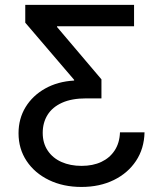

<svg xmlns="http://www.w3.org/2000/svg" viewBox="-20 -549 663 779"><path d="M310.5 209.5Q236.3 209.5 178.5 181.4Q120.6 153.3 87.9 104Q55.2 54.7 55.2 -8.3Q55.2 -67.4 83.7 -114.3Q112.3 -161.1 163.1 -189.7Q213.9 -218.3 280.8 -222.2V-225.1L82.5 -457V-529.3H523.9V-442.4H211.4V-439.5L391.6 -227.1V-149.9H330.6Q271 -149.9 231.7 -132.1Q192.4 -114.3 172.9 -82.8Q153.3 -51.3 153.3 -9.8Q153.3 31.7 173.6 62Q193.8 92.3 229.5 108.2Q265.1 124 311 124Q356.9 124 391.1 107.9Q425.3 91.8 445.3 61.3Q465.3 30.8 466.8 -12.2H566.4Q564.9 54.2 531.7 104Q498.5 153.8 441.4 181.6Q384.3 209.5 310.5 209.5Z"/></svg>

Font: Inter Cardless Tabular
Style: Regular
Weight: 400
Designer: Rasmus Andersson
Foundry: rsms
Version: Version 4.000;git-4fc901f